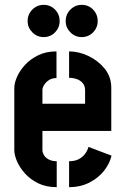

<svg xmlns="http://www.w3.org/2000/svg" viewBox="-20 -772 519 792"><path d="M317 -619Q290 -619 270.5 -638.5Q251 -658 251 -685Q251 -713 270.5 -732.5Q290 -752 317 -752Q345 -752 364 -732.5Q383 -713 383 -685Q383 -658 364 -638.5Q345 -619 317 -619ZM160 -619Q133 -619 113.5 -638.5Q94 -658 94 -685Q94 -713 113.5 -732.5Q133 -752 160 -752Q188 -752 207 -732.5Q226 -713 226 -685Q226 -658 207 -638.5Q188 -619 160 -619ZM214 0Q170 0 137.5 -16Q105 -32 83 -56.5Q61 -81 50 -107Q39 -133 39 -152V-409Q39 -429 50 -454.5Q61 -480 83 -504Q105 -528 137.5 -544Q170 -560 213 -560V-450Q195 -450 182.5 -442Q170 -434 162.5 -422.5Q155 -411 155 -401V-344H331V-400Q331 -418 321 -429.5Q311 -441 296 -446Q281 -451 265 -451V-560Q305 -560 345 -541Q385 -522 412 -488.5Q439 -455 439 -410V-232H155V-152Q155 -143 161 -132.5Q167 -122 180.5 -114.5Q194 -107 214 -107ZM265 0V-107Q289 -107 305 -115.5Q321 -124 331 -137.5Q341 -151 345 -166L440 -130Q433 -98 409.5 -68Q386 -38 349 -19Q312 0 265 0Z"/></svg>

Font: Stick No Bills
Style: Bold
Weight: 700
Version: Version 2.000